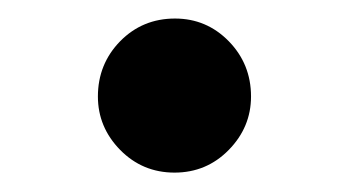

<svg xmlns="http://www.w3.org/2000/svg" viewBox="-20 -166 367 202"><path d="M83 -64.5Q83 -98.6 106.4 -122.6Q129.9 -146.5 164.1 -146.5Q197.3 -146.5 220.7 -122.6Q244.1 -98.6 244.1 -64.5Q244.1 -32.2 220.7 -8.3Q197.3 15.6 163.6 15.6Q129.9 15.6 106.4 -8.3Q83 -32.2 83 -64.5Z"/></svg>

Font: Bpmf GenYo Min B
Style: B
Weight: 700
Foundry: But Ko
Version: Version 1.320